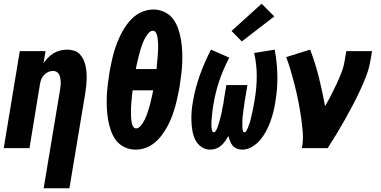

<svg xmlns="http://www.w3.org/2000/svg" viewBox="-20 -794 2040 1029"><path d="M214 215 302 -314Q303 -325 304.5 -335.5Q306 -346 305.5 -356.5Q305 -367 303 -377Q301 -387 296.5 -395.5Q292 -404 283.5 -409Q275 -414 264 -414Q251 -414 238 -408Q225 -402 215.5 -391.5Q206 -381 201 -368Q196 -355 194 -342L138 0H0L86 -520H224L213 -455Q224 -471 237.5 -485Q251 -499 268 -509Q285 -519 303.5 -523.5Q322 -528 340 -528Q359 -528 376.5 -522.5Q394 -517 406 -505Q418 -493 426 -477Q434 -461 438 -443.5Q442 -426 443.5 -407.5Q445 -389 444.5 -370.5Q444 -352 442 -333Q440 -314 437 -295L352 215Z M707 8Q675 8 647 -5.5Q619 -19 601.5 -42.5Q584 -66 574 -95Q564 -124 559 -154.5Q554 -185 552.5 -216.5Q551 -248 552.5 -280Q554 -312 558 -344Q562 -376 567 -408Q572 -434 577.5 -460.5Q583 -487 590.5 -513.5Q598 -540 608 -565.5Q618 -591 631 -616Q644 -641 661 -664Q678 -687 700 -705.5Q722 -724 749 -733.5Q776 -743 802 -743Q802 -743 802 -743Q802 -743 802 -743Q834 -743 862 -729.5Q890 -716 907.5 -692.5Q925 -669 935 -640Q945 -611 950 -580.5Q955 -550 956.5 -518.5Q958 -487 956.5 -455Q955 -423 951 -391Q947 -359 942 -327Q937 -301 931.5 -274.5Q926 -248 918.5 -221.5Q911 -195 901.5 -169.5Q892 -144 878.5 -119Q865 -94 848 -71Q831 -48 809 -29.5Q787 -11 760.5 -1.5Q734 8 707 8Q707 8 707 8Q707 8 707 8ZM819 -424Q820 -436 821 -447Q822 -458 823 -469Q824 -480 825 -491Q826 -502 826.5 -513Q827 -524 827.5 -535Q828 -546 827.5 -556.5Q827 -567 826 -578Q825 -589 823 -599.5Q821 -610 815.5 -619.5Q810 -629 799 -629Q788 -629 779 -619.5Q770 -610 763.5 -600Q757 -590 752 -579.5Q747 -569 743 -558Q739 -547 735.5 -536Q732 -525 729 -513.5Q726 -502 723 -491Q720 -480 717.5 -469Q715 -458 712.5 -447Q710 -436 708 -424ZM710 -106Q721 -106 730 -115.5Q739 -125 745.5 -135Q752 -145 757 -155.5Q762 -166 766 -177Q770 -188 773.5 -199Q777 -210 780.5 -221.5Q784 -233 786.5 -244Q789 -255 791.5 -266Q794 -277 796.5 -288Q799 -299 801 -310H691Q689 -299 688 -288Q687 -277 686 -266Q685 -255 684 -244Q683 -233 682.5 -222Q682 -211 682 -200Q682 -189 682 -178.5Q682 -168 683 -157Q684 -146 686 -135.5Q688 -125 693.5 -115.5Q699 -106 710 -106Z M1107 8Q1080 8 1059 -7Q1038 -22 1027 -44Q1016 -66 1011.5 -91.5Q1007 -117 1006 -143.5Q1005 -170 1007 -196.5Q1009 -223 1014 -250Q1026 -321 1051 -391Q1076 -461 1111 -528L1209 -485Q1177 -425 1155.5 -361.5Q1134 -298 1124 -234Q1123 -229 1122 -223Q1121 -217 1120.5 -211.5Q1120 -206 1119 -200.5Q1118 -195 1117.5 -189.5Q1117 -184 1116.5 -178.5Q1116 -173 1115.5 -167.5Q1115 -162 1114.5 -156.5Q1114 -151 1113.5 -145.5Q1113 -140 1113 -134Q1113 -128 1113 -122.5Q1113 -117 1113.5 -112Q1114 -107 1115 -101.5Q1116 -96 1118 -90.5Q1120 -85 1125 -85Q1131 -85 1135 -90.5Q1139 -96 1141.5 -101.5Q1144 -107 1146 -112.5Q1148 -118 1150 -124Q1152 -130 1153.5 -135.5Q1155 -141 1156.5 -146.5Q1158 -152 1159.5 -157.5Q1161 -163 1162.5 -169Q1164 -175 1165.5 -180.5Q1167 -186 1168 -191.5Q1169 -197 1170 -203Q1171 -209 1172 -214.5Q1173 -220 1174.5 -226Q1176 -232 1177 -237.5Q1178 -243 1178.5 -248.5Q1179 -254 1180 -260L1193 -338H1306L1293 -260Q1292 -254 1291 -248.5Q1290 -243 1289.5 -237.5Q1289 -232 1288 -226Q1287 -220 1286 -214.5Q1285 -209 1284.5 -203.5Q1284 -198 1283.5 -192Q1283 -186 1282 -180.5Q1281 -175 1280.5 -169.5Q1280 -164 1279.5 -158Q1279 -152 1279 -146.5Q1279 -141 1279 -135.5Q1279 -130 1279 -124Q1279 -118 1279 -112.5Q1279 -107 1280 -102Q1281 -97 1282.5 -91Q1284 -85 1290 -85Q1296 -85 1299.5 -91Q1303 -97 1305.5 -102.5Q1308 -108 1310 -113.5Q1312 -119 1314 -124.5Q1316 -130 1318 -135.5Q1320 -141 1321.5 -147Q1323 -153 1324.5 -158.5Q1326 -164 1327 -169.5Q1328 -175 1329.5 -181Q1331 -187 1332 -192.5Q1333 -198 1334.5 -203.5Q1336 -209 1337 -215Q1338 -221 1339 -226.5Q1340 -232 1341 -237.5Q1342 -243 1343 -249Q1344 -255 1345 -260Q1356 -324 1356 -387Q1356 -450 1342 -510L1452 -528Q1465 -461 1466.5 -391Q1468 -321 1456 -250Q1452 -223 1445.5 -196.5Q1439 -170 1429.5 -143.5Q1420 -117 1406.5 -91.5Q1393 -66 1374.5 -44Q1356 -22 1330.5 -7Q1305 8 1278 8Q1263 8 1249.5 2.5Q1236 -3 1227 -13.5Q1218 -24 1213 -37.5Q1208 -51 1204 -65Q1196 -51 1186.5 -37.5Q1177 -24 1165 -13.5Q1153 -3 1137.5 2.5Q1122 8 1107 8ZM1276 -572 1221 -628 1382 -774 1450 -706Z M1598 0Q1606 -43 1602.5 -85.5Q1599 -128 1593 -169Q1587 -210 1579 -250.5Q1571 -291 1561 -331Q1551 -371 1539.5 -410.5Q1528 -450 1514 -488L1642 -528Q1670 -456 1689 -379.5Q1708 -303 1722 -225Q1739 -254 1754.5 -284Q1770 -314 1784 -344Q1798 -374 1810 -405Q1822 -436 1827 -468L1836 -520H1974L1965 -468Q1958 -427 1942.5 -386.5Q1927 -346 1908.5 -306.5Q1890 -267 1869.5 -228Q1849 -189 1827.5 -151Q1806 -113 1783 -75Q1760 -37 1736 0Z"/></svg>

Font: Iosevka SS04 Heavy Oblique
Style: Regular
Weight: 900
Italic angle: -9°
Monospace: yes
Designer: Belleve Invis
Foundry: Belleve Invis
Version: Version 19.0.0; ttfautohint (v1.8.4)